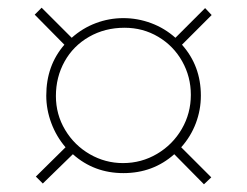

<svg xmlns="http://www.w3.org/2000/svg" viewBox="-20 -602 640 498"><path d="M432 -202Q377 -153 300 -153Q224 -153 169 -202L91 -126L73 -144L150 -220Q126 -248 113 -283Q100 -318 100 -354Q100 -432 147 -486L70 -564L88 -582L166 -504Q194 -529 228.5 -542Q263 -555 300 -555Q337 -555 372 -542Q407 -529 435 -504L512 -581L529 -563L452 -486Q501 -431 501 -354Q501 -317 488 -282.5Q475 -248 450 -220L528 -142L509 -124ZM475 -356Q475 -403 452.5 -443Q430 -483 390.5 -506.5Q351 -530 303 -530Q252 -530 211 -506.5Q170 -483 147.5 -442.5Q125 -402 125 -353Q125 -305 149 -265Q173 -225 213 -202Q253 -179 299 -179Q347 -179 387.5 -203Q428 -227 451.5 -267.5Q475 -308 475 -356Z"/></svg>

Font: Noto Sans Mono UI Thin
Style: Regular
Weight: 250
Monospace: yes
Designer: Monotype Design team
Foundry: Monotype Imaging Inc.
Version: Version 1.000